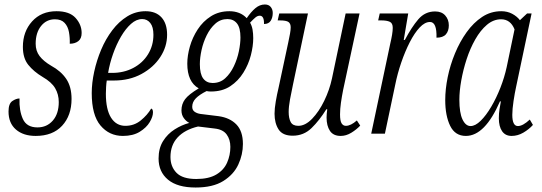

<svg xmlns="http://www.w3.org/2000/svg" viewBox="-20 -596 2416 856"><path d="M139 10Q84 10 51 -18.5Q18 -47 18 -99Q18 -134 35 -145.5Q52 -157 67 -157Q65 -103 82 -65.5Q99 -28 147 -28Q189 -28 215.5 -58.5Q242 -89 242 -141Q242 -175 226 -202.5Q210 -230 170 -253Q130 -277 106 -307Q82 -337 82 -387Q82 -455 123 -500.5Q164 -546 232 -546Q290 -546 317 -516Q344 -486 344 -449Q344 -424 329 -412.5Q314 -401 291 -401Q292 -427 287.5 -452.5Q283 -478 268 -494Q253 -510 225 -510Q187 -510 163 -480Q139 -450 139 -401Q139 -369 156.5 -346Q174 -323 208 -303Q252 -279 275.5 -244Q299 -209 299 -155Q299 -81 257 -35.5Q215 10 139 10Z M528 10Q467 10 428 -36.5Q389 -83 389 -181Q389 -226 400 -276.5Q411 -327 431 -374.5Q451 -422 480.5 -461Q510 -500 547.5 -523Q585 -546 629 -546Q675 -546 700 -518.5Q725 -491 725 -441Q725 -388 694.5 -341.5Q664 -295 610.5 -266Q557 -237 488 -237H456Q454 -225 453 -207.5Q452 -190 452 -178Q452 -108 475 -71.5Q498 -35 539 -35Q578 -35 607.5 -59Q637 -83 654 -112Q662 -110 662 -95Q662 -76 647.5 -51.5Q633 -27 603 -8.5Q573 10 528 10ZM480 -271Q532 -271 574 -293Q616 -315 640 -354Q664 -393 664 -441Q664 -476 650 -493.5Q636 -511 614 -511Q588 -511 564 -489.5Q540 -468 519.5 -433Q499 -398 484 -355.5Q469 -313 462 -271Z M852 240Q771 240 729 205Q687 170 687 111Q687 65 707 33Q727 1 758.5 -19Q790 -39 824 -48Q810 -55 799.5 -69.5Q789 -84 789 -104Q789 -132 805 -153.5Q821 -175 866 -202Q815 -231 815 -312Q815 -348 826.5 -388.5Q838 -429 861.5 -465Q885 -501 920.5 -523.5Q956 -546 1003 -546Q1026 -546 1045.5 -538.5Q1065 -531 1080 -515Q1099 -543 1118.5 -559.5Q1138 -576 1161 -576Q1178 -576 1187 -565Q1196 -554 1196 -538Q1196 -518 1187 -503.5Q1178 -489 1157 -489Q1158 -526 1138 -526Q1128 -526 1118 -517.5Q1108 -509 1095 -495Q1103 -481 1106 -463.5Q1109 -446 1109 -426Q1109 -391 1098.5 -350Q1088 -309 1065 -272Q1042 -235 1006.5 -211.5Q971 -188 920 -188Q915 -188 910 -188.5Q905 -189 901 -190Q869 -174 853 -157.5Q837 -141 837 -120Q837 -105 848 -97.5Q859 -90 874 -88L955 -78Q1005 -71 1034 -41Q1063 -11 1063 46Q1063 93 1042.5 137.5Q1022 182 975.5 211Q929 240 852 240ZM928 -226Q961 -226 984 -247Q1007 -268 1022.5 -300.5Q1038 -333 1045 -367.5Q1052 -402 1052 -429Q1052 -472 1036.5 -491.5Q1021 -511 994 -511Q963 -511 940 -490.5Q917 -470 901.5 -438.5Q886 -407 878.5 -372.5Q871 -338 871 -310Q871 -266 886 -246Q901 -226 928 -226ZM855 202Q911 202 944.5 182Q978 162 992.5 129Q1007 96 1007 59Q1007 26 990.5 3.5Q974 -19 937 -23L863 -32Q804 -18 772 16.5Q740 51 740 104Q740 147 767 174.5Q794 202 855 202Z M1499 10Q1466 10 1451 -12.5Q1436 -35 1436 -72Q1436 -87 1439 -109H1435Q1404 -59 1369 -25Q1334 9 1285 9Q1240 9 1222 -19Q1204 -47 1204 -89Q1204 -112 1209.5 -144Q1215 -176 1222 -205L1265 -406Q1270 -429 1273 -446Q1276 -463 1276 -474Q1276 -491 1266 -498Q1256 -505 1228 -505H1218L1225 -536H1353L1286 -218Q1279 -186 1273 -153Q1267 -120 1267 -97Q1267 -69 1276 -52Q1285 -35 1310 -35Q1341 -35 1371.5 -66.5Q1402 -98 1425.5 -146.5Q1449 -195 1460 -246L1521 -536H1583L1510 -196Q1504 -166 1500 -138Q1496 -110 1496 -86Q1496 -57 1503 -46Q1510 -35 1522 -35Q1544 -35 1571 -59L1586 -36Q1569 -18 1546 -4Q1523 10 1499 10Z M1720 -402Q1725 -423 1728 -441Q1731 -459 1731 -472Q1731 -493 1717.5 -499Q1704 -505 1681 -505H1666L1673 -536H1800L1780 -418H1785Q1815 -475 1845 -510Q1875 -545 1920 -545Q1949 -545 1965 -527Q1981 -509 1981 -483Q1981 -458 1968 -443Q1955 -428 1926 -428Q1928 -498 1897 -498Q1874 -498 1851 -473.5Q1828 -449 1807 -408Q1786 -367 1769 -317.5Q1752 -268 1742 -218L1696 0H1635Z M2057 10Q2009 10 1987 -35Q1965 -80 1965 -150Q1965 -198 1976 -252Q1987 -306 2008.5 -358Q2030 -410 2060.5 -452.5Q2091 -495 2129.5 -520.5Q2168 -546 2215 -546Q2242 -546 2263.5 -534.5Q2285 -523 2298 -506L2330 -536H2350L2281 -209Q2275 -182 2269.5 -145.5Q2264 -109 2264 -84Q2264 -34 2289 -34Q2311 -34 2342 -63L2356 -39Q2338 -19 2313 -4.5Q2288 10 2261 10Q2233 10 2218.5 -11Q2204 -32 2204 -69Q2204 -91 2207 -109Q2210 -127 2213 -144H2209Q2142 10 2057 10ZM2078 -34Q2099 -34 2123 -57.5Q2147 -81 2170 -120Q2193 -159 2211 -205Q2229 -251 2239 -297L2274 -465Q2256 -510 2214 -510Q2180 -510 2151 -485.5Q2122 -461 2099 -420.5Q2076 -380 2060.5 -332.5Q2045 -285 2036.5 -237.5Q2028 -190 2028 -151Q2028 -93 2042 -63.5Q2056 -34 2078 -34Z"/></svg>

Font: Noto Serif ExtraCondensed Light
Style: Italic
Weight: 300
Width: 2
Italic angle: -12°
Designer: Monotype Design Team
Foundry: Monotype Imaging Inc.
Version: Version 2.014; ttfautohint (v1.8.4.7-5d5b)